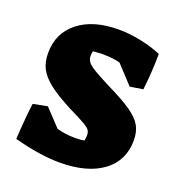

<svg xmlns="http://www.w3.org/2000/svg" viewBox="-105 -618 672 723"><g transform="rotate(20 230.5 -256.5)"><path d="M28 -11Q34 -109 41 -156L98 -167L161 -100Q194 -90 235 -90Q258 -90 271 -93Q274 -101 274 -115Q274 -127 268.5 -135Q263 -143 244 -154Q225 -165 178 -188Q119 -219 88 -243.5Q57 -268 43.5 -294Q30 -320 30 -356Q30 -436 89.5 -483Q149 -530 251 -530Q293 -530 339.5 -520.5Q386 -511 423 -495Q423 -430 414 -350L362 -342L295 -414Q269 -422 219 -422Q211 -422 187 -420Q184 -414 184 -401Q184 -387 192 -376.5Q200 -366 220.5 -353.5Q241 -341 286 -318Q352 -286 385.5 -262.5Q419 -239 432.5 -215Q446 -191 446 -157Q446 -75 383.5 -29Q321 17 211 17Q132 17 28 -11Z"/></g></svg>

Font: Suez One
Style: Regular
Weight: 400
Designer: Michal Sahar
Foundry: Hagilda
Version: Version 1.001